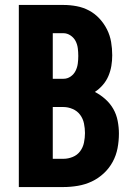

<svg xmlns="http://www.w3.org/2000/svg" viewBox="-20 -755 540 775"><path d="M236 0H56V-735H236Q263 -735 289.5 -730Q316 -725 339.5 -712.5Q363 -700 381.5 -680Q400 -660 412 -636Q424 -612 428.5 -585.5Q433 -559 433 -532Q433 -510 429.5 -489Q426 -468 417.5 -448Q409 -428 394.5 -411.5Q380 -395 363 -384Q386 -372 405.5 -354.5Q425 -337 437.5 -315Q450 -293 455 -267Q460 -241 460 -216Q460 -186 454.5 -157Q449 -128 435 -102Q421 -76 399 -55.5Q377 -35 350.5 -22.5Q324 -10 294.5 -5Q265 0 236 0ZM193 -437H236Q252 -437 265 -446Q278 -455 285 -469Q292 -483 294 -498.5Q296 -514 296 -529Q296 -545 294 -560.5Q292 -576 285 -589.5Q278 -603 264.5 -612Q251 -621 236 -621H193ZM193 -114H236Q255 -114 273.5 -121.5Q292 -129 303.5 -144.5Q315 -160 319 -179.5Q323 -199 323 -218Q323 -237 319 -256.5Q315 -276 303.5 -291.5Q292 -307 273.5 -315Q255 -323 236 -323H193Z"/></svg>

Font: Iosevka Term Curly Heavy
Style: Regular
Weight: 900
Designer: Belleve Invis
Foundry: Belleve Invis
Version: Version 32.3.0